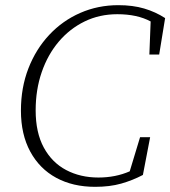

<svg xmlns="http://www.w3.org/2000/svg" viewBox="-20 -708 659 743"><path d="M348 15Q262 15 197.5 -20Q133 -55 97 -121.5Q61 -188 61 -280Q61 -369 90 -443.5Q119 -518 170.5 -573Q222 -628 290.5 -658Q359 -688 438 -688Q494 -688 538 -675Q582 -662 619 -638L596 -497H558L563 -625Q511 -653 434 -653Q365 -653 307.5 -625Q250 -597 207.5 -547Q165 -497 141.5 -429Q118 -361 118 -281Q118 -195 149.5 -137Q181 -79 236 -50Q291 -21 361 -21Q427 -21 482 -45L522 -177H561L533 -31Q493 -10 449 2.5Q405 15 348 15Z"/></svg>

Font: Source Serif 4 SmText Light
Style: Italic
Weight: 300
Italic angle: -12°
Designer: Frank Grießhammer
Foundry: Adobe
Version: Version 4.005;hotconv 1.1.0;makeotfexe 2.6.0